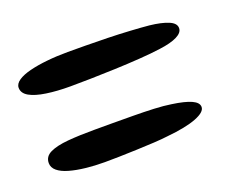

<svg xmlns="http://www.w3.org/2000/svg" viewBox="-62 -556 599 494"><g transform="rotate(-20 237.0 -308.5)"><path d="M135 -372.5Q98.5 -372.5 69.8 -376.8Q41 -381 24.8 -390.2Q8.5 -399.5 8.5 -414.5Q8.5 -425.5 20.8 -433.8Q33 -442 54 -447.2Q75 -452.5 101.8 -455.2Q128.5 -458 158.5 -458Q178 -458 206.8 -457.8Q235.5 -457.5 267.5 -456.8Q299.5 -456 329 -454.2Q358.5 -452.5 379.5 -450.5Q411.5 -447 430.2 -439.2Q449 -431.5 449 -418Q449 -405.5 432 -397Q415 -388.5 384 -384.5Q359 -381 326 -378.8Q293 -376.5 257.8 -375.2Q222.5 -374 190.5 -373.2Q158.5 -372.5 135 -372.5ZM151.5 -159Q124 -159 99.5 -161.8Q75 -164.5 55.8 -170Q36.5 -175.5 25.8 -184.5Q15 -193.5 15 -206Q15 -224 32.8 -232.5Q50.5 -241 82 -243.8Q113.5 -246.5 154 -246.5Q174.5 -246.5 202.2 -246.5Q230 -246.5 260 -246.2Q290 -246 317.2 -244.8Q344.5 -243.5 363.5 -240.5Q399 -235.5 416.5 -227.5Q434 -219.5 434 -207.5Q434 -193.5 405.8 -182.5Q377.5 -171.5 325.5 -166.5Q310 -164.5 287.2 -163.2Q264.5 -162 239 -161Q213.5 -160 190.5 -159.5Q167.5 -159 151.5 -159Z"/></g></svg>

Font: Gluten Thin
Style: Regular
Weight: 400
Version: Version 1.300